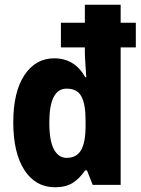

<svg xmlns="http://www.w3.org/2000/svg" viewBox="-20 -780 596 810"><path d="M212 10Q130 10 83 -62.5Q36 -135 36 -264Q36 -392 83 -463Q130 -534 209 -534Q295 -534 340 -454H344Q342 -486 340 -514Q338 -542 338 -560V-580H237V-684H338V-760H489V-684H553V-580H489V0H371L347 -61H339Q315 -26 286 -8Q257 10 212 10ZM261 -114Q303 -114 322 -146.5Q341 -179 341 -249V-273Q341 -340 323.5 -373Q306 -406 261 -406Q188 -406 188 -263Q188 -186 207.5 -150Q227 -114 261 -114Z"/></svg>

Font: Noto Sans Sinhala Condensed ExtraBold
Style: Regular
Weight: 800
Width: 3
Designer: Jelle Bosma - Monotype Design Team
Foundry: Monotype Imaging Inc.
Version: Version 2.006; ttfautohint (v1.8.4.7-5d5b)